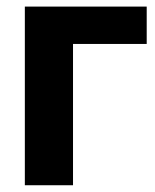

<svg xmlns="http://www.w3.org/2000/svg" viewBox="-20 -548 458 568"><path d="M196 0H53.5V-528.5H414V-418H196Z"/></svg>

Font: Roberto Sans
Style: Bold
Weight: 700
Designer: Google (font) & Cristiano Sobral (main changes)
Version: Version 1.000;October 12, 2021;FontCreator 14.0.0.2814 64-bi